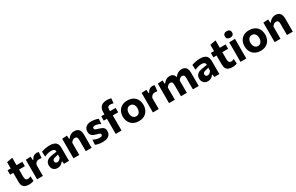

<svg xmlns="http://www.w3.org/2000/svg" viewBox="256 -2491 6557 4248"><g transform="rotate(-30 3535.0 -367.0)"><path d="M274.9 13.3Q219.6 13.3 180.3 -3.4Q140.9 -20.1 120.1 -57Q99.4 -93.9 99.4 -154.3Q99.4 -187.1 99.4 -221.3Q99.4 -255.6 99.4 -293Q99.4 -330.3 99.4 -371.9Q99.4 -413.6 99.4 -461.4Q99.4 -518.1 99.4 -565Q99.4 -611.8 99.4 -660.8L246.7 -687.4Q246.7 -648.4 246.7 -613.6Q246.7 -578.8 246.7 -542.3Q246.7 -505.7 246.7 -461.4V-201.4Q246.7 -155.8 263.4 -132.2Q280.1 -108.7 317.9 -108.7Q333.9 -108.7 352.9 -114.5Q371.9 -120.2 389.6 -132.4L398.1 -11.4Q385.2 -3.5 365.2 2.1Q345.2 7.6 321.7 10.5Q298.2 13.3 274.9 13.3ZM18.4 -386.7V-499H395.4V-386.7Q348.5 -386.7 301.3 -386.7Q254 -386.7 209.9 -386.7H143.5Z M484 0Q484 -53.7 484 -103.8Q484 -154 484 -216V-266Q484 -323.3 484 -381.3Q484 -439.4 484 -499L609.7 -506.3L615.9 -414.7H628.3Q647.8 -455.2 671.4 -476.3Q695.1 -497.4 719.7 -505.1Q744.2 -512.7 766.5 -512.7Q777.8 -512.7 792 -510.7Q806.3 -508.7 818.8 -503.5L805.8 -358.3Q786.5 -360 771.1 -361Q755.6 -362.1 737.8 -362.1Q723.9 -362.1 709.2 -358.9Q694.4 -355.8 680.6 -347Q666.7 -338.1 654.5 -322.1Q642.4 -306 633.3 -280.3V-208Q633.3 -152.1 633.3 -102.9Q633.3 -53.7 633.3 0Z M1004.1 11.9Q961.2 11.9 929 -6Q896.9 -24 879 -56.8Q861.2 -89.7 861.2 -134.4Q861.2 -176.8 876 -205.5Q890.9 -234.3 914.7 -252.3Q938.5 -270.3 966.8 -280Q995 -289.6 1021.9 -293.8L1161 -315.7Q1162.2 -344.5 1150.2 -360.7Q1138.2 -377 1115.3 -383.5Q1092.4 -390 1061.2 -390Q1044.2 -390 1024.2 -387.4Q1004.2 -384.7 982.3 -379.1Q960.4 -373.5 937.3 -365.4Q914.2 -357.3 890.4 -345.9L883.5 -473.4Q902.1 -480.1 926 -487Q949.8 -494 978 -499.8Q1006.1 -505.6 1037.3 -509Q1068.5 -512.4 1101.7 -512.4Q1164 -512.4 1208.4 -494.3Q1252.7 -476.2 1276.2 -437Q1299.7 -397.8 1299.7 -335.1Q1299.7 -310.5 1299.7 -275Q1299.7 -239.5 1299.7 -211.3V-164.1Q1299.7 -126 1299.7 -85.8Q1299.7 -45.7 1299.7 0H1171.8L1162.4 -66.7H1151.1Q1137.6 -47.3 1117 -29.2Q1096.3 -11.2 1068.1 0.3Q1039.8 11.9 1004.1 11.9ZM1063.3 -103.4Q1081.2 -103.4 1098.5 -111.8Q1115.9 -120.2 1131 -135.3Q1146.1 -150.5 1157.1 -171.3V-247.9Q1151 -243.4 1141.8 -239.7Q1132.6 -235.9 1114.8 -231.6Q1096.9 -227.4 1065.3 -221.1Q1047.3 -217.4 1034.3 -209Q1021.3 -200.6 1014 -187.2Q1006.8 -173.9 1006.8 -155.9Q1006.8 -127.4 1024 -115.4Q1041.3 -103.4 1063.3 -103.4Z M1413.5 0Q1413.5 -53.7 1413.5 -103.8Q1413.5 -154 1413.5 -216V-266Q1413.5 -323.3 1413.5 -381.3Q1413.5 -439.4 1413.5 -499L1539.2 -506.3L1545.4 -419.6H1558.2Q1575.1 -444 1599 -465.3Q1622.8 -486.5 1654.3 -499.6Q1685.7 -512.7 1725.6 -512.7Q1800.6 -512.7 1839.1 -468.3Q1877.6 -423.9 1877.6 -335.9Q1877.6 -303 1877.6 -274.7Q1877.6 -246.4 1877.6 -216Q1877.6 -155.1 1877.6 -104.4Q1877.6 -53.7 1877.6 0H1728.3Q1728.3 -53.7 1728.3 -103.5Q1728.3 -153.3 1728.3 -208V-288.1Q1728.3 -331.9 1713.9 -354.1Q1699.6 -376.4 1661.9 -376.4Q1640.3 -376.4 1622.3 -367.7Q1604.3 -358.9 1589.5 -344.2Q1574.7 -329.4 1562.8 -311.5V-208Q1562.8 -152.1 1562.8 -102.9Q1562.8 -53.7 1562.8 0Z M2155.1 13.2Q2118 13.2 2084.6 8.8Q2051.1 4.4 2023.2 -3.4Q1995.2 -11.2 1974.2 -20.9L1983.4 -147.7Q2005.6 -134.1 2032.7 -123.9Q2059.8 -113.7 2088.8 -108.1Q2117.7 -102.6 2145.2 -102.6Q2164.8 -102.6 2180.8 -106.2Q2196.8 -109.8 2206 -119.8Q2215.2 -129.7 2215.2 -148.9Q2215.2 -163 2205.4 -172Q2195.5 -181.1 2172.7 -188.7Q2150 -196.3 2110.7 -206.5Q2066.1 -217.9 2035.7 -235.7Q2005.2 -253.4 1989.6 -281.6Q1974 -309.7 1974 -352.8Q1974 -428.3 2023.2 -470.2Q2072.3 -512.1 2157.4 -512.1Q2194.6 -512.1 2228.5 -506.9Q2262.4 -501.8 2290.3 -493.7Q2318.1 -485.6 2337.1 -477L2326.9 -349.3Q2303.9 -364.1 2276.9 -373.9Q2249.9 -383.6 2225.3 -388.5Q2200.7 -393.3 2184.7 -393.3Q2168.5 -393.3 2155.3 -389.1Q2142.2 -384.8 2134.7 -375.4Q2127.2 -365.9 2127.2 -350.7Q2127.2 -337.6 2133.6 -327.9Q2140 -318.2 2158 -309.8Q2175.9 -301.4 2210.4 -292.1Q2264.3 -277.4 2299 -260.8Q2333.6 -244.1 2350.2 -218.1Q2366.8 -192.2 2366.8 -149.2Q2366.8 -100.8 2345.1 -64.3Q2323.4 -27.7 2276.8 -7.3Q2230.2 13.2 2155.1 13.2Z M2492.9 0Q2492.9 -53.7 2492.9 -103.8Q2492.9 -154 2492.9 -216V-266Q2492.9 -295.7 2492.9 -330.8Q2492.9 -365.9 2492.9 -403.4Q2492.9 -440.9 2492.9 -477.8Q2492.9 -514.7 2492.9 -548Q2492.9 -607.2 2509.3 -645.9Q2525.6 -684.6 2553.8 -706.7Q2582 -728.9 2618 -738Q2654.1 -747.1 2693.7 -747.1Q2716.7 -747.1 2737.4 -744.9Q2758.1 -742.7 2774.7 -739Q2791.3 -735.3 2802 -731.1L2790.6 -609.1Q2772.8 -615.8 2754.2 -619.8Q2735.5 -623.8 2717.3 -623.8Q2676.8 -623.8 2656.4 -604.6Q2636 -585.4 2636 -544.3Q2636 -534.5 2636 -520.5Q2636 -506.5 2636 -499L2642.2 -473.8V-216Q2642.2 -154 2642.2 -103.8Q2642.2 -53.7 2642.2 0ZM2410.4 -386.7V-499H2779.3V-386.7Q2732.4 -386.7 2689.2 -386.7Q2646 -386.7 2601.9 -386.7H2535.5Z M3085.2 13.3Q3017.1 13.3 2966.9 -8.1Q2916.7 -29.6 2883.8 -66.6Q2850.9 -103.6 2834.8 -151.3Q2818.7 -198.9 2818.7 -251Q2818.7 -325.6 2848.8 -384.8Q2878.9 -444 2937.6 -478.3Q2996.3 -512.7 3082.1 -512.7Q3148.2 -512.7 3197.9 -492.8Q3247.5 -472.8 3280.7 -437.1Q3313.8 -401.3 3330.4 -353.8Q3346.9 -306.2 3346.9 -251Q3346.9 -175.7 3316.5 -115.9Q3286 -56.2 3227.4 -21.4Q3168.8 13.3 3085.2 13.3ZM3084.6 -108.7Q3121.8 -108.7 3146.2 -128.9Q3170.6 -149.1 3182.7 -181.5Q3194.8 -213.9 3194.8 -251Q3194.8 -294.8 3181 -326Q3167.1 -357.3 3142.1 -374Q3117.2 -390.6 3084 -390.6Q3047.2 -390.6 3022 -372.2Q2996.7 -353.7 2983.7 -322.1Q2970.8 -290.5 2970.8 -251Q2970.8 -213.9 2983.6 -181.5Q2996.4 -149.1 3021.8 -128.9Q3047.1 -108.7 3084.6 -108.7Z M3443 0Q3443 -53.7 3443 -103.8Q3443 -154 3443 -216V-266Q3443 -323.3 3443 -381.3Q3443 -439.4 3443 -499L3568.7 -506.3L3574.9 -414.7H3587.3Q3606.8 -455.2 3630.4 -476.3Q3654.1 -497.4 3678.7 -505.1Q3703.2 -512.7 3725.5 -512.7Q3736.8 -512.7 3751 -510.7Q3765.3 -508.7 3777.8 -503.5L3764.8 -358.3Q3745.5 -360 3730.1 -361Q3714.6 -362.1 3696.8 -362.1Q3682.9 -362.1 3668.2 -358.9Q3653.4 -355.8 3639.6 -347Q3625.7 -338.1 3613.5 -322.1Q3601.4 -306 3592.3 -280.3V-208Q3592.3 -152.1 3592.3 -102.9Q3592.3 -53.7 3592.3 0Z M3855.5 0Q3855.5 -53.7 3855.5 -103.8Q3855.5 -154 3855.5 -216V-266Q3855.5 -323.3 3855.5 -381.3Q3855.5 -439.4 3855.5 -499L3981.2 -506.3L3987.4 -420H4000.2Q4016.9 -444.2 4040 -465.3Q4063.2 -486.5 4093.4 -499.6Q4123.6 -512.7 4161.9 -512.7Q4219.7 -512.7 4251.4 -483.8Q4283 -454.9 4293.9 -401L4304.2 -399.5Q4307.2 -385.1 4308.7 -369.3Q4310.3 -353.5 4310.3 -335.9Q4310.3 -303 4310.3 -274.7Q4310.3 -246.4 4310.3 -216Q4310.3 -155.1 4310.3 -104.4Q4310.3 -53.7 4310.3 0H4161Q4161 -53.7 4161 -103.5Q4161 -153.3 4161 -208V-288.1Q4161 -331.9 4147.4 -354.1Q4133.7 -376.4 4098.4 -376.4Q4078.1 -376.4 4061.1 -367.6Q4044 -358.7 4030 -343.9Q4016 -329 4004.8 -311.5V-208Q4004.8 -152.1 4004.8 -102.9Q4004.8 -53.7 4004.8 0ZM4464.6 0Q4464.6 -53.7 4464.6 -103.5Q4464.6 -153.3 4464.6 -208V-288.1Q4464.6 -331.9 4451 -354.1Q4437.3 -376.4 4402.1 -376.4Q4381.7 -376.4 4364.7 -367.7Q4347.6 -358.9 4333.4 -344.2Q4319.1 -329.4 4307.8 -311.5L4285.7 -418.9H4298.6Q4316.3 -443.7 4340.4 -465.1Q4364.5 -486.5 4395.7 -499.6Q4426.9 -512.7 4466.2 -512.7Q4540.3 -512.7 4577.1 -467.7Q4613.9 -422.8 4613.9 -335.9Q4613.9 -303 4613.9 -274.7Q4613.9 -246.4 4613.9 -216Q4613.9 -155.1 4613.9 -104.4Q4613.9 -53.7 4613.9 0Z M4845.6 11.9Q4802.7 11.9 4770.5 -6Q4738.4 -24 4720.5 -56.8Q4702.7 -89.7 4702.7 -134.4Q4702.7 -176.8 4717.5 -205.5Q4732.4 -234.3 4756.2 -252.3Q4780 -270.3 4808.3 -280Q4836.5 -289.6 4863.4 -293.8L5002.5 -315.7Q5003.7 -344.5 4991.7 -360.7Q4979.7 -377 4956.8 -383.5Q4933.9 -390 4902.7 -390Q4885.7 -390 4865.7 -387.4Q4845.7 -384.7 4823.8 -379.1Q4801.9 -373.5 4778.8 -365.4Q4755.7 -357.3 4731.9 -345.9L4725 -473.4Q4743.6 -480.1 4767.5 -487Q4791.3 -494 4819.5 -499.8Q4847.6 -505.6 4878.8 -509Q4910 -512.4 4943.2 -512.4Q5005.5 -512.4 5049.9 -494.3Q5094.2 -476.2 5117.7 -437Q5141.2 -397.8 5141.2 -335.1Q5141.2 -310.5 5141.2 -275Q5141.2 -239.5 5141.2 -211.3V-164.1Q5141.2 -126 5141.2 -85.8Q5141.2 -45.7 5141.2 0H5013.3L5003.9 -66.7H4992.6Q4979.1 -47.3 4958.5 -29.2Q4937.8 -11.2 4909.6 0.3Q4881.3 11.9 4845.6 11.9ZM4904.8 -103.4Q4922.7 -103.4 4940 -111.8Q4957.4 -120.2 4972.5 -135.3Q4987.6 -150.5 4998.6 -171.3V-247.9Q4992.5 -243.4 4983.3 -239.7Q4974.1 -235.9 4956.3 -231.6Q4938.4 -227.4 4906.8 -221.1Q4888.8 -217.4 4875.8 -209Q4862.8 -200.6 4855.5 -187.2Q4848.3 -173.9 4848.3 -155.9Q4848.3 -127.4 4865.5 -115.4Q4882.8 -103.4 4904.8 -103.4Z M5468.4 13.3Q5413.1 13.3 5373.8 -3.4Q5334.4 -20.1 5313.6 -57Q5292.9 -93.9 5292.9 -154.3Q5292.9 -187.1 5292.9 -221.3Q5292.9 -255.6 5292.9 -293Q5292.9 -330.3 5292.9 -371.9Q5292.9 -413.6 5292.9 -461.4Q5292.9 -518.1 5292.9 -565Q5292.9 -611.8 5292.9 -660.8L5440.2 -687.4Q5440.2 -648.4 5440.2 -613.6Q5440.2 -578.8 5440.2 -542.3Q5440.2 -505.7 5440.2 -461.4V-201.4Q5440.2 -155.8 5456.9 -132.2Q5473.6 -108.7 5511.4 -108.7Q5527.4 -108.7 5546.4 -114.5Q5565.4 -120.2 5583.1 -132.4L5591.6 -11.4Q5578.7 -3.5 5558.7 2.1Q5538.7 7.6 5515.2 10.5Q5491.7 13.3 5468.4 13.3ZM5211.9 -386.7V-499H5588.9V-386.7Q5542 -386.7 5494.8 -386.7Q5447.5 -386.7 5403.4 -386.7H5337Z M5680.6 0Q5680.6 -53.7 5680.6 -103.8Q5680.6 -154 5680.6 -216V-266Q5680.6 -315.5 5680.6 -354.8Q5680.6 -394 5680.6 -428.7Q5680.6 -463.3 5680.6 -499L5829.9 -503.3Q5829.9 -467.3 5829.9 -431.9Q5829.9 -396.6 5829.9 -356.6Q5829.9 -316.7 5829.9 -266V-216Q5829.9 -154 5829.9 -103.8Q5829.9 -53.7 5829.9 0ZM5754.2 -575.9Q5712.6 -575.9 5687.9 -595.7Q5663.2 -615.6 5663.2 -659.9Q5663.2 -699.8 5687.9 -721.1Q5712.6 -742.4 5755.2 -742.4Q5797.5 -742.4 5821.8 -720.2Q5846.2 -698 5846.2 -659.9Q5846.2 -615.6 5821.7 -595.7Q5797.1 -575.9 5754.2 -575.9Z M6195.7 13.3Q6127.6 13.3 6077.4 -8.1Q6027.2 -29.6 5994.3 -66.6Q5961.4 -103.6 5945.3 -151.3Q5929.2 -198.9 5929.2 -251Q5929.2 -325.6 5959.3 -384.8Q5989.4 -444 6048.1 -478.3Q6106.8 -512.7 6192.6 -512.7Q6258.7 -512.7 6308.4 -492.8Q6358 -472.8 6391.2 -437.1Q6424.3 -401.3 6440.9 -353.8Q6457.4 -306.2 6457.4 -251Q6457.4 -175.7 6427 -115.9Q6396.5 -56.2 6337.9 -21.4Q6279.3 13.3 6195.7 13.3ZM6195.1 -108.7Q6232.3 -108.7 6256.7 -128.9Q6281.1 -149.1 6293.2 -181.5Q6305.3 -213.9 6305.3 -251Q6305.3 -294.8 6291.5 -326Q6277.6 -357.3 6252.6 -374Q6227.7 -390.6 6194.5 -390.6Q6157.7 -390.6 6132.5 -372.2Q6107.2 -353.7 6094.2 -322.1Q6081.3 -290.5 6081.3 -251Q6081.3 -213.9 6094.1 -181.5Q6106.9 -149.1 6132.3 -128.9Q6157.6 -108.7 6195.1 -108.7Z M6553.5 0Q6553.5 -53.7 6553.5 -103.8Q6553.5 -154 6553.5 -216V-266Q6553.5 -323.3 6553.5 -381.3Q6553.5 -439.4 6553.5 -499L6679.2 -506.3L6685.4 -419.6H6698.2Q6715.1 -444 6739 -465.3Q6762.8 -486.5 6794.3 -499.6Q6825.7 -512.7 6865.6 -512.7Q6940.6 -512.7 6979.1 -468.3Q7017.6 -423.9 7017.6 -335.9Q7017.6 -303 7017.6 -274.7Q7017.6 -246.4 7017.6 -216Q7017.6 -155.1 7017.6 -104.4Q7017.6 -53.7 7017.6 0H6868.3Q6868.3 -53.7 6868.3 -103.5Q6868.3 -153.3 6868.3 -208V-288.1Q6868.3 -331.9 6853.9 -354.1Q6839.6 -376.4 6801.9 -376.4Q6780.3 -376.4 6762.3 -367.7Q6744.3 -358.9 6729.5 -344.2Q6714.7 -329.4 6702.8 -311.5V-208Q6702.8 -152.1 6702.8 -102.9Q6702.8 -53.7 6702.8 0Z"/></g></svg>

Font: Commissioner Thin
Style: Regular
Weight: 100
Designer: Kostas Bartsokas
Foundry: Kostas Bartsokas
Version: Version 1.001;gftools[0.9.23]